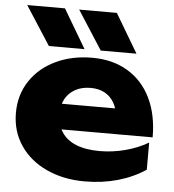

<svg xmlns="http://www.w3.org/2000/svg" viewBox="-57 -869 849 938"><g transform="rotate(5 368.0 -400.0)"><path d="M29.2 -287.9Q29.2 -376.2 74.3 -444.5Q119.4 -512.8 198.9 -550.6Q278.4 -588.4 377.6 -588.4Q478.4 -588.4 552.5 -544Q626.5 -499.5 665.8 -418.1Q705.1 -336.8 705.1 -226.6H200.1V-351.6H586.2L519.3 -308.1Q515 -350.5 497.6 -380.1Q480.3 -409.7 451.4 -425.3Q422.4 -441 383 -441Q339.7 -441 307.7 -423.5Q275.8 -406 258.8 -375.1Q241.8 -344.1 241.8 -304.3Q241.8 -251.1 265.6 -213.5Q289.3 -176 336.5 -156.7Q383.6 -137.4 452.4 -137.4Q515.8 -137.4 577.8 -153.7Q639.7 -169.9 690.4 -199.8V-66.8Q629.6 -26.2 554.3 -4.8Q479 16.6 391.6 16.6Q288.1 16.6 205.4 -21.6Q122.7 -59.7 76 -128.8Q29.2 -197.9 29.2 -287.9ZM590.8 -627H415.6L293.2 -817.2H477.9ZM336.1 -627H161.3L38.5 -817.2H223.5Z"/></g></svg>

Font: Unbounded Variable
Style: Regular
Weight: 400
Designer: Luke Prowse, Jean-Baptiste Morizot, Fátima Lázaro, Florian Runge
Foundry: NaN
Version: Version 1.600;FEAKit 1.0